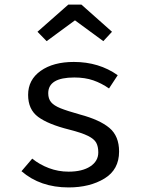

<svg xmlns="http://www.w3.org/2000/svg" viewBox="-20 -809 640 840"><path d="M410 -142Q410 -168 401 -184.5Q392 -201 365 -214.5Q338 -228 283 -242Q191 -265 147 -297.5Q103 -330 103 -394Q103 -460 158 -499Q213 -538 303 -538Q413 -538 495 -480L457 -422Q424 -445 388 -457.5Q352 -470 305 -470Q191 -470 191 -401Q191 -377 203.5 -362Q216 -347 244.5 -335.5Q273 -324 330 -308Q416 -285 458.5 -249.5Q501 -214 501 -146Q501 -67 437 -28Q373 11 280 11Q156 11 74 -60L121 -115Q153 -89 194 -73.5Q235 -58 280 -58Q340 -58 375 -81Q410 -104 410 -142ZM144 -670 279 -789H336L470 -670L432 -629L308 -720L184 -629Z"/></svg>

Font: FiraDG Mono
Style: Regular
Weight: 400
Designer: Carrois Corporate & Edenspiekermann AG
Foundry: Carrois Corporate GbR & Edenspiekermann AG
Version: Version 3.206